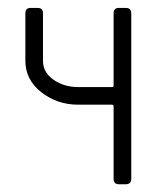

<svg xmlns="http://www.w3.org/2000/svg" viewBox="-20 -475 403 495"><path d="M90.8 -318.4Q90.8 -288.1 118.2 -269.3Q145.5 -250.5 181.6 -250.5H268.6Q272.9 -250.5 272.9 -254.9V-440.9Q272.9 -454.6 286.6 -454.6H304.2Q318.4 -454.6 318.4 -440.9V-13.7Q318.4 0 304.2 0H286.6Q272.9 0 272.9 -13.7V-200.7Q272.9 -205.1 268.6 -205.1H181.6Q127.4 -205.1 86.4 -237.3Q45.4 -269.5 45.4 -318.4V-440.9Q45.4 -454.6 59.1 -454.6H77.1Q90.8 -454.6 90.8 -440.9Z"/></svg>

Font: GOSTRUS
Style: type A
Weight: 200
Designer: Юрий и Татьяна Кривогуз
Version: Version 01.0